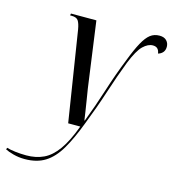

<svg xmlns="http://www.w3.org/2000/svg" viewBox="-229 -639 873 964"><g transform="rotate(15 208.0 -157.0)"><path d="M-13 230Q-44 230 -72 222.5Q-100 215 -115 207L-112 198Q-96 203 -68 206.5Q-40 210 -10 210Q40 210 79.5 191.5Q119 173 152 127Q185 81 215 0H152L78 -469Q73 -498 64 -512Q55 -526 29 -526H21L23 -536H155L202 -195Q206 -171 211 -139.5Q216 -108 220.5 -79Q225 -50 227 -35H229Q261 -118 290 -209Q319 -300 352 -382Q375 -442 394.5 -477.5Q414 -513 434 -528.5Q454 -544 482 -544Q506 -544 518.5 -531Q531 -518 531 -499Q531 -481 521.5 -470Q512 -459 497 -455Q495 -471 486.5 -479.5Q478 -488 462 -488Q437 -488 411.5 -463.5Q386 -439 358 -369Q329 -294 300 -204.5Q271 -115 234 -21Q202 64 169 120Q136 176 93 203Q50 230 -13 230Z"/></g></svg>

Font: Noto Serif Display Condensed
Style: Italic
Weight: 400
Width: 3
Italic angle: -12°
Designer: Monotype Design Team
Foundry: Monotype Imaging Inc.
Version: Version 2.009